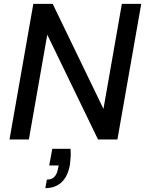

<svg xmlns="http://www.w3.org/2000/svg" viewBox="-20 -720 749 991"><path d="M29 0 152 -700H252L514 -158L609 -700H709L586 0H486L224 -541L129 0ZM214 251 222 207Q248 207 261.5 192Q275 177 280 148L283 134H234L250 48H344Q346 70 344.5 91Q343 112 341 130Q330 191 297.5 221Q265 251 214 251Z"/></svg>

Font: DM Sans 17pt Medium
Style: Italic
Weight: 500
Italic angle: -10°
Version: Version 4.004;gftools[0.9.30]